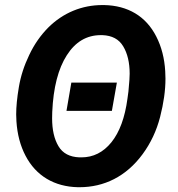

<svg xmlns="http://www.w3.org/2000/svg" viewBox="-20 -741 712 770"><path d="M292.5 9.8C294.4 9.8 296.9 9.8 298.8 9.8C397 9.8 485.8 -32.7 551.8 -122.6C584.5 -167 607.9 -216.8 622.1 -272C636.2 -327.1 643.6 -377.9 643.6 -425.8C643.6 -435.5 643.1 -445.8 642.6 -455.6C639.6 -506.8 627.9 -553.2 606.9 -594.2C565.4 -676.3 492.2 -718.8 397.9 -720.7C395.5 -720.7 393.1 -720.7 390.1 -720.7C309.6 -720.7 233.4 -690.4 172.9 -629.9C142.6 -599.1 117.2 -563 97.2 -520.5C76.7 -478 63 -435.5 55.7 -392.1C48.3 -348.6 44.9 -312 44.9 -282.2C44.9 -272.5 45.4 -263.2 45.9 -254.4C49.3 -202.1 61.5 -156.2 82.5 -116.2C124.5 -35.6 198.2 7.8 292.5 9.8ZM491.2 -345.7C481 -269.5 459.5 -210.9 426.8 -170.4C394 -129.9 354 -109.9 306.6 -109.9C304.2 -109.9 301.3 -109.9 298.8 -109.9C259.8 -111.3 231.4 -126 214.4 -154.8C197.3 -183.6 189 -220.7 189 -266.6C189 -274.4 189 -282.7 189.5 -291.5C193.8 -389.6 213.4 -465.8 248 -519.5C282.2 -573.2 327.6 -600.1 384.3 -600.1C386.7 -600.1 388.7 -600.1 390.6 -600.1C429.2 -598.6 457 -584 474.1 -555.2C491.2 -526.9 500 -490.2 500 -445.3C500 -437.5 499.5 -429.2 499 -420.9L495.1 -374.5ZM448.7 -409.7H266.1L246.6 -296.4H428.7Z"/></svg>

Font: Roboto
Style: Bold Italic
Weight: 700
Italic angle: -12°
Designer: Google
Version: Version 2.137; 2017